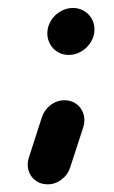

<svg xmlns="http://www.w3.org/2000/svg" viewBox="-20 -370 293 493"><path d="M101.5 -284.4Q101.5 -301.5 110.7 -316.7Q120 -331.9 135.2 -340.7Q150.4 -349.6 167.4 -349.6Q182.6 -349.6 195.4 -342.2Q208.1 -334.8 215.4 -322.2Q222.6 -309.6 222.6 -294.4Q222.6 -277 213.3 -262Q204.1 -247 188.9 -238Q173.7 -228.9 156.7 -228.9Q141.1 -228.9 128.5 -236.3Q115.9 -243.7 108.7 -256.5Q101.5 -269.3 101.5 -284.4ZM51.1 52.6Q51.1 43.7 53.7 35.9L87.4 -68.5Q93.3 -87.4 109.6 -100Q125.9 -112.6 145.9 -112.6Q160.4 -112.6 172 -105.7Q183.7 -98.9 190.2 -87Q196.7 -75.2 196.7 -61.5Q196.7 -53.7 194.4 -45.2L160.4 59.3Q154.4 78.5 138.1 90.9Q121.9 103.3 102.2 103.3Q87.4 103.3 75.7 96.5Q64.1 89.6 57.6 78Q51.1 66.3 51.1 52.6Z"/></svg>

Font: 26F Galaxy Sans Black
Style: Italic
Weight: 900
Italic angle: -5°
Designer: C₂₉H₂₅N₃O₅
Version: Version 1.200